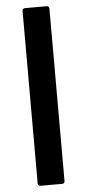

<svg xmlns="http://www.w3.org/2000/svg" viewBox="-59 -783 419 926"><g transform="rotate(-5 151.0 -320.0)"><path d="M99 110Q86 110 86 97V-737Q86 -750 99 -750H203Q216 -750 216 -737V97Q216 110 203 110Z"/></g></svg>

Font: LINE Seed Sans
Style: Bold
Weight: 700
Designer: LINE VX Design & Dalton Maag Ltd & Sandoll Inc
Foundry: Dalton Maag Ltd
Version: Version 1.003